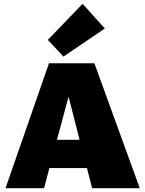

<svg xmlns="http://www.w3.org/2000/svg" viewBox="-20 -991 765 1011"><path d="M438 -106H240L212 0H9L238 -658H477L716 0H465ZM399 -255 341 -482 280 -255ZM232 -781 415 -971 532 -841 314 -693Z"/></svg>

Font: Ysabeau Black
Style: Regular
Weight: 900
Designer: Christian Thalmann (Catharsis Fonts)
Version: Version 0.003